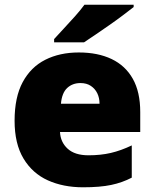

<svg xmlns="http://www.w3.org/2000/svg" viewBox="-20 -786 658 816"><path d="M315 -563Q396 -563 454.5 -535Q513 -507 544.5 -451Q576 -395 576 -310V-225H235Q237 -182 267.5 -154Q298 -126 356 -126Q408 -126 451 -136Q494 -146 540 -168V-31Q500 -10 452.5 0Q405 10 333 10Q249 10 183.5 -19.5Q118 -49 80 -112Q42 -175 42 -273Q42 -373 76.5 -437Q111 -501 172.5 -532Q234 -563 315 -563ZM322 -433Q288 -433 265.5 -412Q243 -391 239 -345H403Q403 -370 393.5 -389.5Q384 -409 366 -421Q348 -433 322 -433ZM548 -756Q530 -742 503 -721.5Q476 -701 445 -679.5Q414 -658 385.5 -638.5Q357 -619 337 -606H210V-620Q227 -639 251 -664.5Q275 -690 299 -717Q323 -744 339 -766H548Z"/></svg>

Font: Noto Sans Hebrew Black
Style: Regular
Weight: 900
Designer: Monotype Design Team
Foundry: Monotype Imaging Inc.
Version: Version 2.003